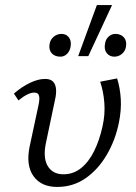

<svg xmlns="http://www.w3.org/2000/svg" viewBox="-20 -731 537 759"><path d="M206 8Q143 8 112.5 -34.5Q82 -77 97 -151L133 -319Q135 -329 135.5 -339.5Q136 -350 132 -357.5Q128 -365 115 -365Q103 -365 87 -357Q71 -349 53 -334L35 -361Q66 -388 98.5 -403.5Q131 -419 158 -419Q180 -419 190 -408Q200 -397 201.5 -379Q203 -361 198 -339L162 -168Q149 -108 168.5 -75Q188 -42 231 -42Q270 -42 300.5 -66.5Q331 -91 352 -133.5Q373 -176 385 -230Q396 -278 392.5 -324Q389 -370 376 -408L443 -421Q455 -383 457.5 -339Q460 -295 450 -246Q436 -177 402 -119Q368 -61 318.5 -26.5Q269 8 206 8ZM289 -509 363 -711H423L329 -509ZM219 -507Q196 -507 184 -521Q172 -535 176 -557Q179 -575 192.5 -586Q206 -597 223 -597Q242 -597 252.5 -583Q263 -569 259 -546Q256 -529 245 -518Q234 -507 219 -507ZM432 -507Q413 -507 402 -521Q391 -535 395 -557Q397 -575 409 -586Q421 -597 436 -597Q458 -597 470 -583Q482 -569 478 -546Q475 -529 462 -518Q449 -507 432 -507Z"/></svg>

Font: Ysabeau
Style: Italic
Weight: 400
Italic angle: -12°
Designer: Christian Thalmann (Catharsis Fonts)
Version: Version 2.000;gftools[0.9.27.dev2+g8671c4b]